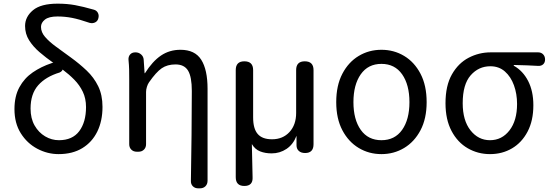

<svg xmlns="http://www.w3.org/2000/svg" viewBox="-20 -829 3011 1049"><path d="M300 13Q239 13 183.5 -16.5Q128 -46 93.5 -101Q59 -156 59 -233Q59 -303 86 -352.5Q113 -402 159 -433.5Q205 -465 262 -484Q267 -486 271 -486Q231 -514 196 -544Q161 -574 139 -609Q117 -644 117 -687Q117 -737 160 -773Q203 -809 295 -809Q346 -809 390 -801Q434 -793 493 -776Q508 -772 515 -758.5Q522 -745 517 -728Q513 -713 499.5 -706.5Q486 -700 470 -704Q412 -724 373 -731.5Q334 -739 294 -739Q247 -739 225.5 -722Q204 -705 204 -682Q204 -653 226.5 -627Q249 -601 286 -574Q323 -547 367 -515Q414 -481 453.5 -443.5Q493 -406 516.5 -358Q540 -310 540 -245Q540 -168 511.5 -110Q483 -52 429.5 -19.5Q376 13 300 13ZM322 -449Q320 -440 306 -433Q230 -410 188.5 -363Q147 -316 147 -236Q147 -182 169 -143.5Q191 -105 226.5 -84Q262 -63 302 -63Q376 -63 413 -112.5Q450 -162 450 -244Q450 -291 432.5 -327.5Q415 -364 386 -393.5Q357 -423 322 -449Z M1063 200Q1045 200 1033.5 188.5Q1022 177 1023 158Q1025 33 1026.5 -91Q1028 -215 1028 -332Q1028 -409 1007.5 -443Q987 -477 939 -477Q894 -477 863.5 -456Q833 -435 794 -379Q787 -369 782.5 -354Q778 -339 778 -327V-41Q778 -23 766.5 -11.5Q755 0 736 0H728Q709 0 697.5 -11.5Q686 -23 686 -41V-394Q686 -427 685.5 -449.5Q685 -472 682 -503Q681 -520 691 -531.5Q701 -543 720 -543Q738 -543 751 -531.5Q764 -520 765 -503L770 -429H772Q813 -494 859.5 -525.5Q906 -557 966 -557Q1045 -557 1079.5 -502.5Q1114 -448 1114 -344V158Q1114 177 1102.5 188.5Q1091 200 1072 200Z M1315 187Q1268 187 1268 139V-446Q1268 -494 1315 -494Q1363 -494 1363 -446V-187Q1363 -126 1388 -97Q1413 -68 1466 -68Q1525 -68 1561.5 -107.5Q1598 -147 1598 -212V-446Q1598 -494 1645 -494Q1693 -494 1693 -446V-41Q1693 7 1647 7Q1625 7 1612.5 -4.5Q1600 -16 1600 -35V-87Q1582 -40 1545.5 -15.5Q1509 9 1464 9Q1429 9 1401 -2Q1373 -13 1356 -42L1360 138Q1363 187 1315 187Z M2064 13Q1996 13 1940 -20.5Q1884 -54 1850.5 -117.5Q1817 -181 1817 -271Q1817 -362 1850.5 -426Q1884 -490 1940 -523.5Q1996 -557 2064 -557Q2132 -557 2188 -523.5Q2244 -490 2277.5 -426Q2311 -362 2311 -271Q2311 -181 2277.5 -117.5Q2244 -54 2188 -20.5Q2132 13 2064 13ZM2064 -63Q2137 -63 2177 -119.5Q2217 -176 2217 -271Q2217 -366 2177 -423Q2137 -480 2064 -480Q1991 -480 1951 -423Q1911 -366 1911 -271Q1911 -176 1951 -119.5Q1991 -63 2064 -63Z M2657 13Q2591 13 2535.5 -19Q2480 -51 2447 -113.5Q2414 -176 2414 -265Q2414 -361 2449 -422.5Q2484 -484 2540.5 -513.5Q2597 -543 2661 -543H2920Q2937 -543 2947.5 -532Q2958 -521 2958 -504Q2958 -487 2947.5 -477.5Q2937 -468 2920 -469Q2886 -471 2859 -472Q2832 -473 2787 -474V-470Q2837 -442 2865.5 -386.5Q2894 -331 2894 -254Q2894 -170 2862.5 -110Q2831 -50 2777.5 -18.5Q2724 13 2657 13ZM2657 -63Q2722 -63 2763.5 -116.5Q2805 -170 2805 -261Q2805 -316 2788 -363Q2771 -410 2738.5 -438.5Q2706 -467 2659 -467Q2595 -467 2551.5 -417.5Q2508 -368 2508 -265Q2508 -171 2550.5 -117Q2593 -63 2657 -63Z"/></svg>

Font: Chiron GoRound TC
Style: Regular
Weight: 400
Designer: Ryoko NISHIZUKA 西塚涼子 (kana, bopomofo & ideographs); Paul D. Hunt (Latin, Greek & Cyrillic); Sandoll Communications 산돌커뮤니
Foundry: Adobe
Version: Version 1.000;hotconv 1.1.1;makeotfexe 2.6.0